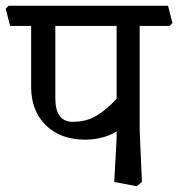

<svg xmlns="http://www.w3.org/2000/svg" viewBox="-35 -619 619 667"><path d="M450.2 -167 458 13.2 439.9 27.8 361.8 13.2 370.1 -137.2V-162.1Q323.2 -134.3 261.2 -133.8Q175.3 -133.8 124.3 -183.8Q73.2 -233.9 73.2 -316.9V-528.8H0L-15.1 -588.9L-4.9 -599.1H548.8L564 -539.1L554.2 -528.8H450.2ZM157.2 -528.8V-277.8Q157.2 -195.8 217.8 -195.8Q264.6 -195.8 299.8 -216.8Q335 -237.8 370.1 -275.9V-528.8Z"/></svg>

Font: Sura
Style: Regular
Weight: 400
Designer: Carolina Giovagnoli
Foundry: Huerta Tipografica
Version: Version 1.003;PS 001.002;hotconv 1.0.70;makeotf.lib2.5.58329